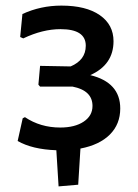

<svg xmlns="http://www.w3.org/2000/svg" viewBox="-20 -529 493 685"><path d="M409 -142Q409 -86 372 -49Q335 -12 267 1L259 130L189 136L181 7Q95 4 43 -26L61 -107L69 -111Q124 -74 195 -74Q247 -74 278.5 -95Q310 -116 310 -151Q310 -206 239 -220H123L117 -227L123 -294L232 -292Q286 -315 286 -366Q286 -425 196 -425Q132 -425 63 -392L52 -397L60 -479Q125 -509 199 -509Q287 -509 336 -475Q385 -441 385 -382Q385 -298 302 -261Q409 -235 409 -142Z"/></svg>

Font: Alegreya Sans SC Medium
Style: Regular
Weight: 500
Designer: Juan Pablo del Peral
Foundry: Huerta Tipografica
Version: Version 2.001;PS 002.001;hotconv 1.0.88;makeotf.lib2.5.64775